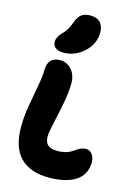

<svg xmlns="http://www.w3.org/2000/svg" viewBox="-149 -1089 834 1186"><g transform="rotate(15 268.0 -496.0)"><path d="M173.8 -748Q140.1 -748 122.6 -762Q105 -775.9 105 -799.8Q105 -830.1 134.8 -859.9Q154.8 -879.9 166.3 -899.9Q177.7 -919.9 189 -952.1Q202.1 -985.8 222.9 -999.5Q243.7 -1013.2 276.9 -1013.2Q317.9 -1013.2 339.8 -991Q361.8 -968.8 361.8 -925.8Q361.8 -854 304.7 -801Q247.6 -748 173.8 -748ZM290 21Q40 21 40 -238.8Q40 -301.3 52.2 -374Q64.5 -446.8 76.7 -511.2Q88.9 -575.7 88.9 -617.2Q88.9 -654.3 108.4 -676.3Q127.9 -698.2 168.9 -698.2Q201.2 -698.2 225.3 -679.2Q249.5 -660.2 260.3 -634.3Q271 -608.4 271 -582Q271 -522.9 256.6 -447.3Q242.2 -371.6 228 -310.5Q213.9 -249.5 213.9 -225.1Q213.9 -186.5 232.9 -169.2Q252 -151.9 296.9 -151.9Q324.2 -151.9 345.9 -158Q367.7 -164.1 381.3 -172.6Q395 -181.2 407 -189.5Q418.9 -197.8 433.3 -203.9Q447.8 -210 464.8 -210Q488.3 -210 503.7 -189.2Q519 -168.5 519 -141.1Q519 -70.3 471.2 -29.8Q440.9 -4.4 391.4 8.3Q341.8 21 290 21Z"/></g></svg>

Font: Shantell Sans Bouncy
Style: Regular
Weight: 800
Designer: Stephen Nixon, Anya Danilova, Shantell Martin
Foundry: Arrow Type
Version: Version 1.006;[9816181b4]